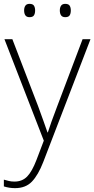

<svg xmlns="http://www.w3.org/2000/svg" viewBox="-23 -826 489 995"><path d="M0 -623H41L174 -277Q191 -231 203 -197Q215 -163 223 -140H225Q232 -162 244 -196Q256 -230 273 -274L405 -623H446L201 14Q175 81 142.5 115Q110 149 55 149Q25 149 -3 140V105Q11 109 23.5 112Q36 115 52 115Q92 115 117.5 89Q143 63 166 3L204 -97ZM102 -772Q102 -787 108.5 -796.5Q115 -806 130 -806Q147 -806 153 -796.5Q159 -787 159 -772Q159 -756 153 -746.5Q147 -737 130 -737Q115 -737 108.5 -746.5Q102 -756 102 -772ZM287 -772Q287 -787 293.5 -796.5Q300 -806 315 -806Q332 -806 338 -796.5Q344 -787 344 -772Q344 -756 338 -746.5Q332 -737 315 -737Q300 -737 293.5 -746.5Q287 -756 287 -772Z"/></svg>

Font: Noto Sans Telugu UI ExtraLight
Style: Regular
Weight: 200
Designer: Jelle Bosma - Monotype Design Team
Foundry: Monotype Imaging Inc.
Version: Version 2.005; ttfautohint (v1.8.4.7-5d5b)